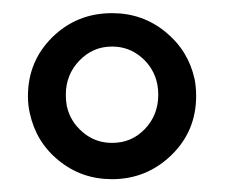

<svg xmlns="http://www.w3.org/2000/svg" viewBox="-20 -917 368 292"><path d="M80.1 -772.9C80.1 -793 86.9 -810.5 100.6 -824.7C114.3 -838.9 130.4 -846.2 150.4 -846.2C167.5 -846.2 182.1 -840.8 194.8 -830.1C207.5 -819.3 215.8 -805.7 219.2 -789.1C220.2 -783.7 220.7 -778.3 220.7 -772.9C220.7 -752.4 213.9 -734.9 200.2 -720.7C186.5 -706.5 170.4 -699.7 150.4 -699.7C133.3 -699.7 118.7 -705.1 106 -715.8C93.3 -726.6 85 -739.7 81.5 -756.3C80.6 -761.7 80.1 -767.1 80.1 -772.9ZM22.5 -771C22.5 -761.7 23.4 -752.9 25.4 -744.6C31.7 -715.8 45.9 -691.9 69.3 -672.9C92.8 -653.8 119.6 -644.5 150.4 -644.5C186 -644.5 216.3 -657.2 241.2 -681.6C266.1 -706.1 278.3 -735.8 278.3 -771C278.3 -781.2 277.3 -790 275.9 -796.9C269.5 -825.7 254.9 -849.6 231.4 -868.7C208 -887.7 181.2 -897 150.4 -897C114.7 -897 84.5 -884.8 59.6 -860.4C34.7 -835.9 22.5 -805.7 22.5 -771Z"/></svg>

Font: Tuffy
Style: Regular
Weight: 500
Designer: Thatcher Ulrich, Karoly Barta and Michael Everson
Version: Version 001.270